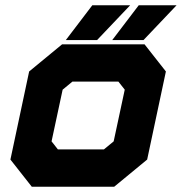

<svg xmlns="http://www.w3.org/2000/svg" viewBox="-20 -708 690 728"><path d="M100.5 0 19.5 -103 90.5 -437 215.5 -540H528L609 -437L538 -103L413 0ZM155.5 -71H394L474.5 -141L530.5 -403L479 -470H236.5L156 -403L100 -141ZM155.5 -71 100 -141 156 -403 236.5 -470H479L530.5 -403L474.5 -141L394 -71ZM199.5 -141.5H374L411 -172L453 -368L429 -398.5H254.5L217.5 -368L175.5 -172ZM405.5 -556 506 -688H649.5L524 -556ZM313 -587H312.5L368.5 -652.5H369ZM229.5 -556 330 -688H473.5L348 -556ZM489 -587H488.5L544.5 -652.5H545Z"/></svg>

Font: Tourney Thin Black
Style: Italic
Weight: 900
Italic angle: -12°
Version: Version 1.015